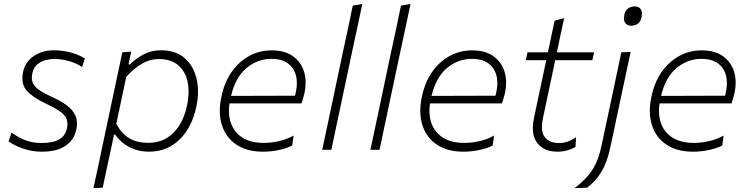

<svg xmlns="http://www.w3.org/2000/svg" viewBox="-20 -760 3790 974"><path d="M191.5 9.5Q143 9.5 98.2 -5.8Q53.5 -21 23.5 -43L38.5 -87.5Q71 -63.5 107.8 -49Q144.5 -34.5 191.5 -34.5Q220.5 -34.5 247.2 -40.2Q274 -46 293.2 -62Q312.5 -78 319.5 -108.5Q322 -120.5 322 -130.5Q322 -146.5 316.5 -159Q307 -179.5 280.2 -197.5Q253.5 -215.5 206.5 -237.5Q143.5 -267.5 114 -302Q93.5 -326 93.5 -362Q93.5 -377.5 97 -395Q108.5 -447.5 152 -476.2Q195.5 -505 253.5 -505Q294.5 -505 336 -494.5Q377.5 -484 410.5 -463.5L396.5 -420Q365.5 -440.5 327.5 -450.8Q289.5 -461 256 -461Q238 -461 214.5 -455.8Q191 -450.5 170.8 -434.8Q150.5 -419 144 -387.5Q141.5 -376 141.5 -365.5Q141.5 -354 144.5 -344.5Q150 -325.5 172.2 -308.2Q194.5 -291 239 -270.5Q282.5 -251 314.8 -228.5Q347 -206 361.5 -175.5Q370.5 -156.5 370.5 -133Q370.5 -118.5 367 -102Q355.5 -49.5 311.8 -20Q268 9.5 191.5 9.5Z M454 194.5Q466 138.5 477.5 85.5Q488.5 32.5 501.5 -28L553 -270.5Q562.5 -316 574.8 -373.8Q587 -431.5 600.5 -494.5L645.5 -498.5L632 -433.5H639Q666 -460.5 706.2 -482.8Q746.5 -505 796 -505Q871.5 -505 916.8 -465.2Q962 -425.5 977 -361Q984.5 -329 984.5 -294.5Q984.5 -259 976.5 -221Q954 -113 890.5 -51.8Q827 9.5 736 9.5Q682 9.5 637 -13.5Q592 -36.5 564.5 -77H558L548 -27Q535 32.5 524 84.5Q513 136 501 192ZM730.5 -35.5Q787 -35.5 827.2 -60.5Q867.5 -85.5 892.8 -128.5Q918 -171.5 929 -226Q936.5 -262 936.5 -294.5Q936.5 -320 932 -343.5Q921 -396.5 884.8 -428.5Q848.5 -460.5 785 -460.5Q741 -460.5 700 -436.8Q659 -413 620.5 -370L570 -132.5Q596.5 -81.5 636.2 -58.5Q676 -35.5 730.5 -35.5Z M1313.5 9.5Q1233.5 9.5 1180 -25.8Q1126.5 -61 1106 -124.5Q1095 -158 1095 -197.5Q1095 -232 1103.5 -271Q1118.5 -342.5 1155 -394.8Q1191.5 -447 1243.8 -475.8Q1296 -504.5 1358 -504.5Q1425 -504.5 1466.2 -474.8Q1507.5 -445 1522.5 -396Q1530.5 -369.5 1530.5 -340Q1530.5 -315 1524.5 -287.5Q1522 -275.5 1517.5 -261Q1513 -246.5 1509.5 -235.5H1144.5Q1141.5 -215.5 1141.5 -197.5Q1141.5 -132 1178 -89.5Q1224 -35 1318 -35Q1357 -35 1397.2 -44.5Q1437.5 -54 1469.5 -72.5L1462.5 -22.5Q1445 -11 1402.5 -0.8Q1360 9.5 1313.5 9.5ZM1357 -461.5Q1288 -461.5 1231.8 -416Q1175.5 -370.5 1152 -273.5L1476.5 -274.5Q1479 -284.5 1481 -293.5Q1486 -317.5 1486 -339Q1486 -384 1463.5 -415.5Q1430 -461.5 1357 -461.5Z M1614.5 0Q1626.5 -56 1637.5 -108Q1648.5 -160 1661.5 -221L1719 -493.5L1745.5 -616Q1758 -675.5 1769.5 -731.5L1818 -740Q1805 -678.5 1792.2 -618.5Q1779.5 -558.5 1765.5 -494L1707.5 -220.5Q1694.5 -158.5 1683.5 -107.5Q1672.5 -56 1661 0Z M1859 0Q1871 -56 1882 -108Q1893 -160 1906 -221L1963.5 -493.5L1990 -616Q2002.5 -675.5 2014 -731.5L2062.5 -740Q2049.5 -678.5 2036.8 -618.5Q2024 -558.5 2010 -494L1952 -220.5Q1939 -158.5 1928 -107.5Q1917 -56 1905.5 0Z M2330.5 9.5Q2250.5 9.5 2197 -25.8Q2143.5 -61 2123 -124.5Q2112 -158 2112 -197.5Q2112 -232 2120.5 -271Q2135.5 -342.5 2172 -394.8Q2208.5 -447 2260.8 -475.8Q2313 -504.5 2375 -504.5Q2442 -504.5 2483.2 -474.8Q2524.5 -445 2539.5 -396Q2547.5 -369.5 2547.5 -340Q2547.5 -315 2541.5 -287.5Q2539 -275.5 2534.5 -261Q2530 -246.5 2526.5 -235.5H2161.5Q2158.5 -215.5 2158.5 -197.5Q2158.5 -132 2195 -89.5Q2241 -35 2335 -35Q2374 -35 2414.2 -44.5Q2454.5 -54 2486.5 -72.5L2479.5 -22.5Q2462 -11 2419.5 -0.8Q2377 9.5 2330.5 9.5ZM2374 -461.5Q2305 -461.5 2248.8 -416Q2192.5 -370.5 2169 -273.5L2493.5 -274.5Q2496 -284.5 2498 -293.5Q2503 -317.5 2503 -339Q2503 -384 2480.5 -415.5Q2447 -461.5 2374 -461.5Z M2809 9.5Q2738 9.5 2705 -35.5Q2683 -65 2683 -110.5Q2683 -134.5 2689 -162.5Q2707.5 -250.5 2723.5 -325Q2739.5 -399.5 2751 -454.5H2647.5L2656 -494.5H2759.5Q2768.5 -537 2776.5 -575Q2784.5 -613 2793.5 -655L2842 -668L2823 -580.5Q2815 -542 2805 -494.5H2993.5L2985 -454.5H2796.5L2735 -163.5Q2729 -136.5 2729 -115.5Q2729 -83 2743.5 -64.5Q2766.5 -34.5 2816.5 -34.5Q2861.5 -34.5 2902.5 -64.5L2899.5 -15Q2886.5 -6 2861.2 1.8Q2836 9.5 2809 9.5Z M2894.5 194.5Q2955 149 2985.8 100.5Q3016.5 52 3031 -19.5L3074 -220.5L3084.5 -270Q3098 -333 3109 -386Q3120 -439 3132 -494.5L3179 -496.5Q3167 -440 3156 -387.5Q3144.5 -334.5 3131 -271Q3117.5 -208 3108 -163Q3098.5 -117.5 3090.8 -81Q3083 -44.5 3075 -8.5Q3059.5 65.5 3029.8 113.2Q3000 161 2958.5 192ZM3181 -629.5Q3161.5 -629.5 3151.5 -644Q3145 -653.5 3145 -667.5Q3145 -674.5 3146.5 -682.5Q3151.5 -707.5 3166.5 -717.5Q3181.5 -727.5 3201 -727.5Q3221 -727.5 3230.5 -713Q3236.5 -703 3236.5 -689.5Q3236.5 -682.5 3235 -674Q3230 -650 3215.8 -639.8Q3201.5 -629.5 3181 -629.5Z M3495 9.5Q3415 9.5 3361.5 -25.8Q3308 -61 3287.5 -124.5Q3276.5 -158 3276.5 -197.5Q3276.5 -232 3285 -271Q3300 -342.5 3336.5 -394.8Q3373 -447 3425.2 -475.8Q3477.5 -504.5 3539.5 -504.5Q3606.5 -504.5 3647.8 -474.8Q3689 -445 3704 -396Q3712 -369.5 3712 -340Q3712 -315 3706 -287.5Q3703.5 -275.5 3699 -261Q3694.5 -246.5 3691 -235.5H3326Q3323 -215.5 3323 -197.5Q3323 -132 3359.5 -89.5Q3405.5 -35 3499.5 -35Q3538.5 -35 3578.8 -44.5Q3619 -54 3651 -72.5L3644 -22.5Q3626.5 -11 3584 -0.8Q3541.5 9.5 3495 9.5ZM3538.5 -461.5Q3469.5 -461.5 3413.2 -416Q3357 -370.5 3333.5 -273.5L3658 -274.5Q3660.5 -284.5 3662.5 -293.5Q3667.5 -317.5 3667.5 -339Q3667.5 -384 3645 -415.5Q3611.5 -461.5 3538.5 -461.5Z"/></svg>

Font: Heraclito ExtraLight
Style: Italic
Weight: 200
Italic angle: -12°
Designer: Kostas Bartsokas (font) & Cristiano Sobral (main changes)
Foundry: Kostas Bartsokas (font) & Cristiano Sobral (main changes)
Version: Version 1.00;July 8, 2020;FontCreator 13.0.0.2655 64-bit